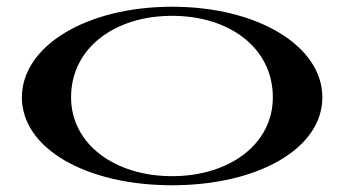

<svg xmlns="http://www.w3.org/2000/svg" viewBox="-20 -535 1022 570"><path d="M491 15C746 15 937 -94 937 -246C937 -398 746 -515 491 -515C236 -515 45 -398 45 -246C45 -94 236 15 491 15ZM491 -12C321 -12 191 -107 191 -246C191 -393 321 -488 491 -488C661 -488 790 -393 790 -246C790 -107 661 -12 491 -12Z"/></svg>

Font: Sprat Extended Medium
Style: Regular
Weight: 500
Width: 9
Designer: Ethan Nakache
Foundry: Collletttivo
Version: Version 2.000;Glyphs 3.2 (3217)